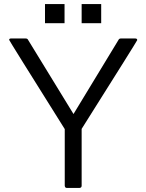

<svg xmlns="http://www.w3.org/2000/svg" viewBox="-20 -923 718 943"><path d="M371 0H308Q299 0 298 -11V-289Q25 -724 25 -727Q25 -734 34 -734H106Q115 -734 118 -727L341 -363L562 -727Q565 -734 574 -734H644Q654 -734 654 -726Q654 -723 381 -290V-11Q381 -1 371 0ZM477 -809H381V-903H477ZM297 -809H201V-903H297Z"/></svg>

Font: YamahaIndonesia935. App
Style: Regular
Weight: 400
Designer: Dalton Maag Ltd
Foundry: Dalton Maag Ltd
Version: Version 1.002; January 01, 2024; Regular/Italic